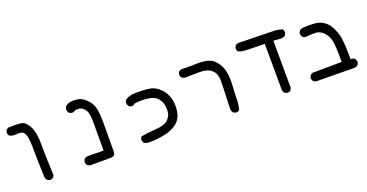

<svg xmlns="http://www.w3.org/2000/svg" viewBox="-31 -961 3061 1602"><g transform="rotate(-20 1500.0 -160.0)"><path d="M210 117.2 190.4 107.4Q179.7 95.7 177.7 80.1Q171.9 -81.1 171.9 -166Q171.9 -251 162.1 -287.1Q152.3 -323.2 132.8 -332Q113.3 -340.8 79.1 -336.9Q44.9 -333 19.5 -348.6Q7.8 -362.3 9.8 -383.8L19.5 -403.3L39.1 -413.1Q102.5 -414.1 145.5 -410.2Q188.5 -406.2 217.8 -349.1Q247.1 -292 247.1 -196.3Q247.1 -100.6 254.9 87.9L245.1 107.4Q231.4 119.1 210 117.2Z M574.2 117.2Q558.6 115.2 546.9 105.5Q535.2 91.8 537.1 70.3L546.9 49.8Q558.6 40 574.2 38.1L717.8 40Q718.8 -187.5 718.3 -228Q717.8 -268.6 709 -297.9Q700.2 -327.1 674.3 -346.7Q648.4 -366.2 607.4 -356.4Q593.8 -344.7 572.3 -346.7L552.7 -356.4Q543 -372.1 541 -389.6Q543 -405.3 552.7 -417Q574.2 -434.6 601.6 -437.5Q628.9 -440.4 663.1 -435.5Q697.3 -430.7 732.9 -396.5Q768.6 -362.3 780.3 -324.2Q792 -286.1 794.4 -232.9Q796.9 -179.7 795.4 -86.4Q793.9 6.8 794.9 41.5Q795.9 76.2 791.5 96.7Q787.1 117.2 746.6 117.2Q706.1 117.2 574.2 117.2Z M1082 104.5Q1066.4 101.6 1054.7 91.8Q1043 78.1 1044.9 56.6L1054.7 37.1Q1103.5 27.3 1184.1 22Q1264.6 16.6 1293.9 -10.7Q1323.2 -38.1 1329.1 -65.4Q1335 -92.8 1332 -122.1Q1329.1 -151.4 1317.4 -174.8Q1305.7 -198.2 1285.2 -215.8Q1264.6 -233.4 1215.3 -241.2Q1166 -249 1095.7 -241.2Q1082 -225.6 1060.5 -227.5L1041 -237.3Q1031.2 -251 1029.3 -268.6Q1031.2 -284.2 1041 -295.9Q1070.3 -315.4 1105.5 -319.3Q1140.6 -323.2 1197.8 -320.3Q1254.9 -317.4 1285.2 -306.6Q1315.4 -295.9 1348.6 -263.7Q1381.8 -231.4 1398.4 -180.7Q1415 -129.9 1406.7 -63Q1398.4 3.9 1350.1 42.5Q1301.8 81.1 1221.2 94.7Q1140.6 108.4 1082 104.5Z M1860.4 119.1 1840.8 109.4Q1825.2 87.9 1829.1 56.6Q1836.9 -133.8 1836.9 -169.9Q1836.9 -206.1 1827.1 -232.4Q1817.4 -258.8 1786.1 -280.3Q1754.9 -301.8 1688 -301.3Q1621.1 -300.8 1564.5 -299.8Q1548.8 -301.8 1537.1 -311.5Q1525.4 -325.2 1527.3 -346.7L1537.1 -366.2L1556.6 -376Q1618.2 -373 1682.6 -375.5Q1747.1 -377.9 1787.1 -368.2Q1827.1 -358.4 1855.5 -328.1Q1883.8 -297.9 1897.5 -260.7Q1911.1 -223.6 1914.1 -181.6Q1917 -139.6 1913.1 -87.9Q1909.2 -36.1 1909.2 14.2Q1909.2 64.5 1895.5 109.4Q1881.8 121.1 1860.4 119.1Z M2319.3 111.3 2299.8 101.6Q2290 89.8 2288.1 74.2L2286.1 -336.9Q2138.7 -338.9 2109.4 -340.8Q2080.1 -342.8 2054.7 -354.5Q2043 -368.2 2044.9 -389.6L2054.7 -409.2Q2076.2 -422.9 2105.5 -418.9L2372.1 -413.1Q2422.9 -415 2467.8 -399.4Q2479.5 -385.7 2477.5 -364.3L2467.8 -344.7Q2446.3 -329.1 2417 -333L2362.3 -336.9L2364.3 82L2354.5 101.6Q2340.8 113.3 2319.3 111.3Z M2922.9 107.4 2585.9 103.5Q2570.3 101.6 2558.6 91.8Q2546.9 78.1 2548.8 55.7L2558.6 36.1L2578.1 26.4L2836.9 24.4Q2838.9 -129.9 2825.2 -174.8Q2811.5 -219.7 2782.2 -248Q2752.9 -276.4 2717.3 -278.3Q2681.6 -280.3 2621.1 -274.4L2601.6 -284.2Q2587.9 -299.8 2589.8 -321.3L2599.6 -340.8Q2611.3 -350.6 2627 -354.5Q2751 -362.3 2793.9 -339.8Q2836.9 -317.4 2859.4 -282.2Q2881.8 -247.1 2898.4 -195.3Q2915 -143.6 2915 28.3Q2936.5 26.4 2950.2 38.1Q2963.9 53.7 2961.9 76.2L2952.1 95.7Q2938.5 105.5 2922.9 107.4Z"/></g></svg>

Font: JasonHandwriting4
Style: Regular
Weight: 400
Version: Version 1.01.21